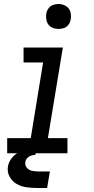

<svg xmlns="http://www.w3.org/2000/svg" viewBox="-20 -768 472 962"><path d="M16 0H318V-76H220L295 -530H98V-455H196L134 -76H16ZM273 -623Q287 -623 300.5 -627.5Q314 -632 323 -644Q332 -656 334 -670Q338 -690 332.5 -709Q327 -728 310 -738Q293 -748 273 -748Q259 -748 245.5 -743Q232 -738 223 -726Q214 -714 212 -700Q209 -680 214.5 -661Q220 -642 236.5 -632.5Q253 -623 273 -623ZM170 174H216L230 91H170Q154 91 139 87.5Q124 84 114 72Q104 60 107 44Q108 33 116.5 24Q125 15 136 11.5Q147 8 158 8V-22Q137 -22 115.5 -18Q94 -14 73.5 -4Q53 6 38.5 24.5Q24 43 20 65Q15 93 28 117Q41 141 64 154Q87 167 114.5 170.5Q142 174 170 174Z"/></svg>

Font: Iosevka Sparkle Oblique
Style: Regular
Weight: 400
Italic angle: -9°
Designer: Belleve Invis
Foundry: Belleve Invis
Version: Version 4.5.0; ttfautohint (v1.8.3)